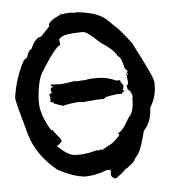

<svg xmlns="http://www.w3.org/2000/svg" viewBox="-50 -716 676 757"><g transform="rotate(-5 288.5 -337.0)"><path d="M318.4 -404.3V-402.3L322.3 -404.3H343.8Q377.4 -404.3 416 -386.7Q419.4 -388.7 423.8 -388.7Q429.7 -386.7 429.7 -384.8V-378.9Q432.1 -378.9 439.5 -367.2V-365.2Q439.5 -351.6 435.5 -351.6Q435.5 -345.7 441.4 -345.7V-341.8Q431.6 -341.8 431.6 -334H410.2Q376.5 -329.1 365.2 -326.2Q365.2 -323.2 359.4 -320.3Q331.5 -320.3 275.4 -314.5L257.8 -316.4Q211.9 -312.5 197.3 -306.6Q177.7 -312 158.2 -320.3L160.2 -324.2Q146.5 -324.2 146.5 -328.1L150.4 -334V-335.9H146.5V-339.8L150.4 -345.7Q146.5 -345.7 146.5 -349.6Q148.4 -349.6 148.4 -351.6Q144.5 -351.6 144.5 -355.5L156.2 -361.3Q152.3 -369.1 152.3 -375Q152.3 -383.3 164.1 -384.8V-386.7Q154.3 -386.7 154.3 -392.6Q156.2 -392.6 156.2 -394.5Q183.6 -392.6 191.4 -392.6Q206.5 -392.6 252 -400.4Q255.9 -398.4 257.8 -398.4Q297.4 -400.4 318.4 -404.3ZM203.1 -568.4Q205.1 -555.2 205.1 -546.9Q185.5 -541.5 127 -447.3Q108.9 -418.5 103.5 -361.3Q101.6 -341.8 101.6 -332V-330.1Q101.6 -278.8 140.6 -214.8H142.6Q142.6 -216.8 144.5 -216.8Q161.6 -192.9 173.8 -179.7Q177.7 -173.3 177.7 -168Q177.7 -165 158.2 -150.4Q199.2 -109.4 228.5 -109.4H246.1Q270.5 -109.4 314.5 -121.1Q317.9 -119.1 322.3 -119.1L330.1 -123L332 -119.1Q382.8 -145.5 382.8 -148.4Q406.2 -169.4 406.2 -173.8V-177.7H402.3V-181.6Q417.5 -181.6 449.2 -238.3Q470.7 -257.3 470.7 -312.5Q470.7 -316.9 472.7 -320.3Q465.3 -347.7 455.1 -347.7Q455.1 -356 451.2 -363.3Q455.1 -364.3 459 -373L455.1 -414.1Q458 -414.1 460.9 -419.9Q460.9 -424.3 451.2 -431.6Q439.5 -482.4 427.7 -482.4Q419.4 -506.3 363.3 -543Q314.9 -589.8 298.8 -589.8Q219.7 -589.4 209 -574.2Q206.1 -574.2 203.1 -568.4ZM459 -414.1V-406.2H462.9Q460.9 -409.7 460.9 -414.1ZM216.8 -669.9H220.7V-666Q238.3 -669.9 246.1 -669.9H261.7L273.4 -668Q276.9 -669.9 281.2 -669.9Q344.2 -663.1 377 -644.5Q396 -634.8 423.8 -603.5Q440.4 -592.8 488.3 -529.3Q562.5 -387.2 562.5 -369.1V-353.5Q562.5 -309.1 537.1 -269.5Q537.1 -215.8 503.9 -179.7Q488.8 -115.7 472.7 -89.8Q459.5 -76.7 455.1 -64.5Q431.2 -42 419.9 -37.1Q401.4 -18.6 378.9 -3.9H375Q359.4 -10.3 359.4 -21.5L361.3 -31.2L359.4 -35.2Q361.3 -39.1 361.3 -41L357.4 -39.1H343.8Q300.3 -21.5 257.8 -21.5Q210.9 -25.4 150.4 -58.6Q73.7 -121.6 48.8 -203.1Q13.7 -327.1 9.8 -353.5Q21.5 -432.6 54.7 -494.1Q57.6 -502 70.3 -507.8Q79.6 -539.1 89.8 -539.1Q110.8 -585.9 132.8 -585.9L169.9 -625L168 -628.9Q168 -644 216.8 -666Z"/></g></svg>

Font: Mister Brush
Style: Regular
Weight: 400
Designer: GGBotNet
Foundry: GGBotNet
Version: 1.00